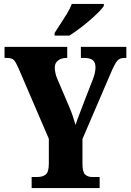

<svg xmlns="http://www.w3.org/2000/svg" viewBox="-20 -951 660 971"><path d="M140 0V-56H170Q196 -56 211.5 -68.5Q227 -81 227 -124V-249L74 -605Q61 -635 51 -646.5Q41 -658 14 -658H3V-714H320V-658H317Q290 -658 273.5 -645Q257 -632 257 -609Q257 -598 260 -583Q263 -568 269 -554L330 -411Q342 -383 348.5 -362.5Q355 -342 362 -319Q370 -344 381.5 -373.5Q393 -403 405 -435L449 -548Q458 -571 460.5 -586.5Q463 -602 463 -609Q463 -636 449 -647Q435 -658 405 -658H389V-714H619V-658H609Q585 -658 572.5 -643Q560 -628 540 -581L397 -248V-123Q397 -80 411 -68Q425 -56 444 -56H484V0ZM256 -784Q269 -805 286 -830.5Q303 -856 319 -882.5Q335 -909 343 -931H505V-921Q497 -908 477.5 -888.5Q458 -869 432.5 -847Q407 -825 380 -805Q353 -785 331 -771H256Z"/></svg>

Font: Noto Serif Bengali ExtraCondensed Black
Style: Regular
Weight: 900
Width: 2
Designer: Juan Bruce, Universal Thirst, Indian Type Foundry and the Monotype Design Team.
Foundry: Monotype Imaging Inc.
Version: Version 2.003; ttfautohint (v1.8.4.7-5d5b)